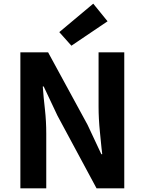

<svg xmlns="http://www.w3.org/2000/svg" viewBox="-20 -1026 789 1046"><path d="M91 -741H242L457 -346L532 -186H537Q535 -208 533 -220Q532 -231 524.5 -305.5Q517 -380 517 -445V-741H657V0H506L293 -396L218 -555H213Q217 -497 225 -428Q232 -365 232 -297V0H91ZM303 -851 488 -1006 566 -910 369 -777Z"/></svg>

Font: Merged Yaku Han JP
Style: Bold
Weight: 700
Designer: Ryoko NISHIZUKA 西塚涼子 (kana, bopomofo & ideographs); Paul D. Hunt (Latin, Greek & Cyrillic); Sandoll Communications 산돌커뮤니
Foundry: Adobe
Version: Version 2.004